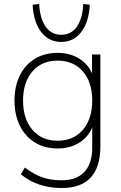

<svg xmlns="http://www.w3.org/2000/svg" viewBox="-20 -758 610 966"><path d="M290 188Q169 188 85 119L105 85Q152 120 193.5 134.5Q235 149 291 149Q366 149 405 106.5Q444 64 444 -15V-117Q423 -67 377 -39Q331 -11 271 -11Q204 -11 155 -41.5Q106 -72 79.5 -126.5Q53 -181 53 -252Q53 -324 79.5 -378Q106 -432 155 -462Q204 -492 271 -492Q330 -492 376 -464.5Q422 -437 443 -389V-484H485V-22Q485 188 290 188ZM270 -50Q350 -50 397 -105Q444 -160 444 -252Q444 -344 397 -398.5Q350 -453 270 -453Q190 -453 143 -398.5Q96 -344 96 -252Q96 -160 143 -105Q190 -50 270 -50ZM288 -547Q226 -547 187.5 -596.5Q149 -646 144 -734L177 -738Q181 -664 210 -623.5Q239 -583 288 -583Q338 -583 366.5 -623.5Q395 -664 399 -738L432 -734Q427 -646 388.5 -596.5Q350 -547 288 -547Z"/></svg>

Font: Nunito Sans ExtraLight
Style: Regular
Weight: 200
Designer: Vernon Adams
Foundry: Vernon Adams
Version: Version 3.006; ttfautohint (v1.8.3)